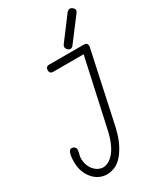

<svg xmlns="http://www.w3.org/2000/svg" viewBox="-182 -782 704 839"><g transform="rotate(-30 170.5 -362.5)"><path d="M120 -514Q102 -514 102 -531Q102 -550 120 -550H295Q313 -550 313 -531Q313 -529 312 -528L233 -161L232 -160V-159Q222 -117 206.5 -88Q191 -59 174 -41Q157 -23 138 -15.5Q119 -8 100 -8Q81 -8 63.5 -16Q46 -24 32 -39.5Q18 -55 9.5 -77Q1 -99 1 -126Q1 -132 1.5 -142Q2 -152 4 -161.5Q6 -171 10 -178Q14 -185 22 -185Q31 -185 36.5 -179.5Q42 -174 42 -168Q42 -157 38.5 -146Q35 -135 35 -125Q35 -106 41 -90.5Q47 -75 56.5 -64.5Q66 -54 77.5 -48.5Q89 -43 100 -43Q113 -43 127 -50Q141 -57 154 -72Q167 -87 178 -110.5Q189 -134 197 -168L273 -514ZM250 -572Q244 -563 235 -563Q227 -563 221 -570Q215 -577 215 -584Q215 -590 220 -596L305 -709Q308 -712 312 -714.5Q316 -717 319 -717Q327 -717 334 -710.5Q341 -704 341 -697Q341 -691 335 -684Z"/></g></svg>

Font: Gruenewald VA
Style: Regular
Weight: 400
Designer: Peter Wiegel
Foundry: Peter Wiegel, nach dem Schriftentwurf von Dr. H. Gr¸newald
Version: Version 0.007